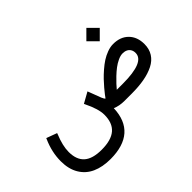

<svg xmlns="http://www.w3.org/2000/svg" viewBox="-163 -965 1549 1549"><g transform="rotate(-45 611.5 -190.5)"><path d="M945.3 -634.3 1021.5 -557.6 945.3 -481.4 868.7 -557.6ZM1083.5 -210.4Q1083.5 -232.9 1073.7 -249.3Q1064 -265.6 1046.6 -273.9Q1029.3 -282.2 1005.9 -282.2Q981.4 -282.2 951.2 -268.1Q920.9 -253.9 895 -234.1Q869.1 -214.4 841.8 -188.5Q814.5 -162.6 797.4 -143.8Q780.3 -125 765.6 -107.4H835Q1083.5 -107.4 1083.5 -210.4ZM335.9 252.9Q244.1 252.9 178 223.1Q111.8 193.4 75 131.8Q38.1 70.3 38.1 -18.6Q38.1 -123 84 -225.6L87.4 -233.9L96.2 -231L168.9 -204.1L178.2 -200.7L174.8 -190.9Q136.2 -97.2 136.2 -26.9Q136.2 62 185.5 105.5Q234.9 148.9 337.4 148.9Q446.8 148.9 499.8 103.3Q552.7 57.6 552.7 -35.6Q552.7 -102.1 501.5 -206.1L497.6 -214.4L505.4 -218.8L579.1 -259.8L588.9 -265.6L593.3 -254.9L632.8 -150.9Q642.6 -127 651.4 -121.6Q660.6 -134.8 671.4 -148.9Q682.1 -163.1 705.8 -191.2Q729.5 -219.2 752.7 -243.4Q775.9 -267.6 808.1 -295.7Q840.3 -323.7 870.8 -343.5Q901.4 -363.3 937.3 -376.5Q973.1 -389.6 1005.9 -389.6Q1087.9 -389.6 1136.2 -340.8Q1184.6 -292 1184.6 -210.4Q1184.6 -154.3 1158.4 -113Q1132.3 -71.8 1083.7 -47.4Q1035.2 -22.9 971.9 -11.5Q908.7 0 828.6 0H747.6Q688.5 0 643.6 -19.5Q638.7 115.7 561 184.1Q483.4 252.4 335.9 252.9Z"/></g></svg>

Font: Samim WOL
Style: Medium-WOL
Weight: 500
Foundry: DejaVu fonts team - Redesigned by Saber Rastikerdar
Version: Version 4.0.0